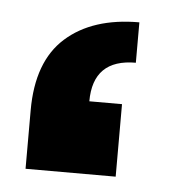

<svg xmlns="http://www.w3.org/2000/svg" viewBox="-33 -308 311 340"><g transform="rotate(5 122.5 -138.0)"><path d="M126 -128.9H184.1V0H23.9V-104Q23.9 -190.9 71.5 -233.4Q119.1 -275.9 202.1 -275.9V-204.1Q126 -204.1 126 -128.9Z"/></g></svg>

Font: LT Superior
Style: Bold
Weight: 400
Designer: Daniel Lyons
Foundry: LyonsType
Version: Version 1.000